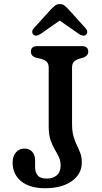

<svg xmlns="http://www.w3.org/2000/svg" viewBox="-20 -932 512 966"><path d="M391.5 -114.5Q391.5 -56 341 -20.5Q290.5 15 207 15Q129 15 86.2 -20.2Q43.5 -55.5 43.5 -113.5Q43.5 -145.5 59.8 -165Q76 -184.5 103.5 -184.5Q127 -184.5 141.8 -168.8Q156.5 -153 156.5 -124.5V-92.5Q156.5 -65 169.8 -49.2Q183 -33.5 215 -33.5Q246.5 -33.5 265.8 -50Q285 -66.5 285 -99Q285 -123.5 276 -142.2Q267 -161 255 -181Q243 -201 234 -228.2Q225 -255.5 225 -297V-592Q225 -611.5 214.8 -621.2Q204.5 -631 186 -636L161 -642Q135.5 -649.5 135.5 -672.5Q135.5 -700 168.5 -700H391Q424 -700 424 -672.5Q424 -652 399.5 -642L377.5 -636Q361 -631 351.8 -621.2Q342.5 -611.5 342.5 -592V-309Q342.5 -271.5 349.8 -246.2Q357 -221 366.8 -201.2Q376.5 -181.5 384 -161.8Q391.5 -142 391.5 -114.5ZM183 -760.5Q161.5 -746.5 148 -757.5Q142.5 -762 142 -771Q141.5 -780 150 -789.5L235.5 -884Q247.5 -896.5 257 -904Q266.5 -911.5 281 -911.5Q295 -911.5 304.5 -904Q314 -896.5 325.5 -884L411 -789.5Q419.5 -780 419 -771Q418.5 -762 413 -757.5Q400 -746.5 378 -760.5L280.5 -828.5Z"/></svg>

Font: Fraunces 9pt SuperSoft
Style: Regular
Weight: 400
Version: Version 1.000;[b76b70a41]